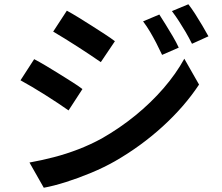

<svg xmlns="http://www.w3.org/2000/svg" viewBox="-20 -830 1040 899"><path d="M726 -762Q739 -742 756 -714.5Q773 -687 789.5 -659Q806 -631 817 -607L739 -573Q725 -603 711.5 -629Q698 -655 683 -680.5Q668 -706 650 -730ZM862 -810Q877 -791 894 -764.5Q911 -738 927.5 -710Q944 -682 956 -660L879 -625Q864 -655 849 -680.5Q834 -706 818.5 -730Q803 -754 785 -778ZM293 -780Q317 -767 348 -748Q379 -729 411 -708.5Q443 -688 471.5 -669.5Q500 -651 518 -637L452 -539Q432 -553 403.5 -572Q375 -591 344 -611Q313 -631 283 -649.5Q253 -668 229 -682ZM118 -69Q174 -79 232 -94Q290 -109 347 -131Q404 -153 457 -182Q541 -230 614 -289.5Q687 -349 745.5 -416.5Q804 -484 843 -555L912 -434Q844 -331 742 -238Q640 -145 518 -75Q467 -46 407 -21Q347 4 288.5 22.5Q230 41 185 49ZM140 -553Q165 -540 196 -521.5Q227 -503 259 -483Q291 -463 319.5 -445Q348 -427 366 -413L301 -313Q280 -328 252 -346.5Q224 -365 192.5 -385Q161 -405 130.5 -423Q100 -441 76 -454Z"/></svg>

Font: Noto Sans HK SemiBold
Style: Regular
Weight: 600
Version: Version 2.004-H2;hotconv 1.0.118;makeotfexe 2.5.65603